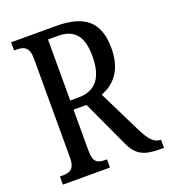

<svg xmlns="http://www.w3.org/2000/svg" viewBox="-132 -810 798 905"><g transform="rotate(-20 267.5 -357.0)"><path d="M28 0H264V-41H255C219 -41 196 -49 196 -108V-315H261L365 -90C397 -16 436 0 520 0H535V-41H532C500 -41 477 -69 451 -121L345 -336C409 -360 463 -414 463 -526C463 -657 399 -714 252 -714H28V-673H42C75 -673 103 -664 103 -605V-108C103 -49 76 -41 42 -41H28ZM237 -361H196V-667H246C331 -667 366 -618 366 -522C366 -418 326 -361 237 -361Z"/></g></svg>

Font: Noto Serif Devanagari ExtraCondensed
Style: Regular
Weight: 400
Width: 2
Designer: Universal Thirst, Indian Type Foundry and the Monotype Design Team
Foundry: Monotype Imaging Inc.
Version: Version 2.004